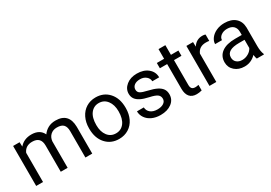

<svg xmlns="http://www.w3.org/2000/svg" viewBox="16 -1422 3100 2197"><g transform="rotate(-30 1566.0 -323.0)"><path d="M153.3 -528.3 155.8 -469.7Q213.9 -538.1 312.5 -538.1Q423.3 -538.1 463.4 -453.1Q489.7 -491.2 532 -514.6Q574.2 -538.1 631.8 -538.1Q805.7 -538.1 808.6 -354V0H718.3V-348.6Q718.3 -405.3 692.4 -433.3Q666.5 -461.4 605.5 -461.4Q555.2 -461.4 522 -431.4Q488.8 -401.4 483.4 -350.6V0H392.6V-346.2Q392.6 -461.4 279.8 -461.4Q190.9 -461.4 158.2 -385.7V0H67.9V-528.3Z M920.9 -269Q920.9 -346.7 951.4 -408.7Q981.9 -470.7 1036.4 -504.4Q1090.8 -538.1 1160.6 -538.1Q1268.6 -538.1 1335.2 -463.4Q1401.9 -388.7 1401.9 -264.6V-258.3Q1401.9 -181.2 1372.3 -119.9Q1342.8 -58.6 1287.8 -24.4Q1232.9 9.8 1161.6 9.8Q1054.2 9.8 987.5 -64.9Q920.9 -139.6 920.9 -262.7ZM1011.7 -258.3Q1011.7 -170.4 1052.5 -117.2Q1093.3 -64 1161.6 -64Q1230.5 -64 1271 -117.9Q1311.5 -171.9 1311.5 -269Q1311.5 -356 1270.3 -409.9Q1229 -463.9 1160.6 -463.9Q1093.8 -463.9 1052.7 -410.6Q1011.7 -357.4 1011.7 -258.3Z M1822.8 -140.1Q1822.8 -176.8 1795.2 -197Q1767.6 -217.3 1699 -231.9Q1630.4 -246.6 1590.1 -267.1Q1549.8 -287.6 1530.5 -315.9Q1511.2 -344.2 1511.2 -383.3Q1511.2 -448.2 1566.2 -493.2Q1621.1 -538.1 1706.5 -538.1Q1796.4 -538.1 1852.3 -491.7Q1908.2 -445.3 1908.2 -373H1817.4Q1817.4 -410.2 1785.9 -437Q1754.4 -463.9 1706.5 -463.9Q1657.2 -463.9 1629.4 -442.4Q1601.6 -420.9 1601.6 -386.2Q1601.6 -353.5 1627.4 -336.9Q1653.3 -320.3 1720.9 -305.2Q1788.6 -290 1830.6 -269Q1872.6 -248 1892.8 -218.5Q1913.1 -189 1913.1 -146.5Q1913.1 -75.7 1856.4 -33Q1799.8 9.8 1709.5 9.8Q1646 9.8 1597.2 -12.7Q1548.3 -35.2 1520.8 -75.4Q1493.2 -115.7 1493.2 -162.6H1583.5Q1585.9 -117.2 1619.9 -90.6Q1653.8 -64 1709.5 -64Q1760.7 -64 1791.7 -84.7Q1822.8 -105.5 1822.8 -140.1Z M2153.3 -656.2V-528.3H2252V-458.5H2153.3V-130.9Q2153.3 -99.1 2166.5 -83.3Q2179.7 -67.4 2211.4 -67.4Q2227.1 -67.4 2254.4 -73.2V0Q2218.8 9.8 2185.1 9.8Q2124.5 9.8 2093.8 -26.9Q2063 -63.5 2063 -130.9V-458.5H1966.8V-528.3H2063V-656.2Z M2612.8 -447.3Q2592.3 -450.7 2568.4 -450.7Q2479.5 -450.7 2447.8 -375V0H2357.4V-528.3H2445.3L2446.8 -467.3Q2491.2 -538.1 2572.8 -538.1Q2599.1 -538.1 2612.8 -531.2Z M2982.9 0Q2975.1 -15.6 2970.2 -55.7Q2907.2 9.8 2819.8 9.8Q2741.7 9.8 2691.7 -34.4Q2641.6 -78.6 2641.6 -146.5Q2641.6 -229 2704.3 -274.7Q2767.1 -320.3 2880.9 -320.3H2968.8V-361.8Q2968.8 -409.2 2940.4 -437.3Q2912.1 -465.3 2856.9 -465.3Q2808.6 -465.3 2775.9 -440.9Q2743.2 -416.5 2743.2 -381.8H2652.3Q2652.3 -421.4 2680.4 -458.3Q2708.5 -495.1 2756.6 -516.6Q2804.7 -538.1 2862.3 -538.1Q2953.6 -538.1 3005.4 -492.4Q3057.1 -446.8 3059.1 -366.7V-123.5Q3059.1 -50.8 3077.6 -7.8V0ZM2833 -68.8Q2875.5 -68.8 2913.6 -90.8Q2951.7 -112.8 2968.8 -147.9V-256.3H2897.9Q2731.9 -256.3 2731.9 -159.2Q2731.9 -116.7 2760.3 -92.8Q2788.6 -68.8 2833 -68.8Z"/></g></svg>

Font: Vazir UI
Style: Regular-UI
Weight: 400
Designer: Saber Rastikerdar
Foundry: Saber Rastikerdar
Version: Version 30.1.0